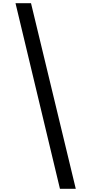

<svg xmlns="http://www.w3.org/2000/svg" viewBox="-20 -813 570 1201"><path d="M174 -793 454 368H355L77 -793Z"/></svg>

Font: Noto Sans Kannada Medium
Style: Regular
Weight: 500
Designer: Jelle Bosma - Monotype Design Team
Foundry: Monotype Imaging Inc.
Version: Version 2.005; ttfautohint (v1.8.4.7-5d5b)